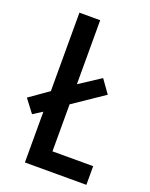

<svg xmlns="http://www.w3.org/2000/svg" viewBox="-147 -787 674 860"><g transform="rotate(20 190.5 -357.0)"><path d="M80 0H373V-89H179V-313L325 -412L280 -475L179 -409V-714H80V-340L-11 -276L36 -214L80 -242Z"/></g></svg>

Font: Noto Sans Lao ExtraCondensed Medium
Style: Regular
Weight: 500
Width: 2
Designer: Monotype Design Team
Foundry: Monotype Imaging Inc.
Version: Version 2.003